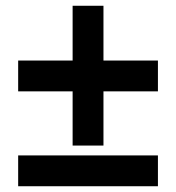

<svg xmlns="http://www.w3.org/2000/svg" viewBox="-20 -646 611 666"><path d="M338.9 -436H527.8V-329.1H338.9V-141.1H231.9V-329.1H43V-436H231.9V-626H338.9ZM527.8 0H43V-106.9H527.8Z"/></svg>

Font: Open Sans Hebrew
Style: Bold
Weight: 700
Foundry: Ascender Corporation, Yanek Iontef
Version: Version 2.001;PS 002.001;hotconv 1.0.70;makeotf.lib2.5.58329